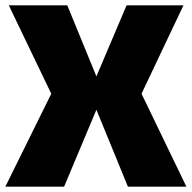

<svg xmlns="http://www.w3.org/2000/svg" viewBox="-22 -663 718 719"><path d="M170 -312 11 -643H230L339 -377L452 -643H665L508 -312L676 36H457L339 -252L218 36H-2Z"/></svg>

Font: Lalezar
Style: Bold
Weight: 700
Designer: Borna Izadpanah
Foundry: Borna Izadpanah
Version: Version 1.003;January 24, 2021;FontCreator 13.0.0.2683 64-bi